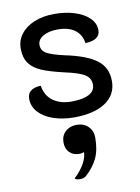

<svg xmlns="http://www.w3.org/2000/svg" viewBox="-91 -570 690 944"><g transform="rotate(-10 254.5 -98.0)"><path d="M53 -119Q53 -170 120 -173Q129 -121 165.5 -95.5Q202 -70 256 -70Q312 -70 343 -86Q374 -102 374 -134Q374 -166 346.5 -184Q319 -202 244 -218Q175 -234 135 -251Q95 -268 75 -296.5Q55 -325 55 -370Q55 -410 79 -441.5Q103 -473 146.5 -491Q190 -509 247 -509Q301 -509 346.5 -495Q392 -481 419.5 -454.5Q447 -428 447 -393Q447 -344 373 -341Q368 -383 336.5 -407Q305 -431 250 -431Q205 -431 177 -414.5Q149 -398 149 -371Q149 -343 174.5 -328.5Q200 -314 262 -300Q369 -278 419 -240.5Q469 -203 469 -135Q469 -67 412.5 -29Q356 9 255 9Q200 9 153.5 -6.5Q107 -22 80 -51.5Q53 -81 53 -119ZM273 185Q263 190 250 190Q219 190 200.5 171.5Q182 153 182 121Q182 88 204 67.5Q226 47 260 47Q296 47 318 69Q340 91 340 124Q340 187 320 228Q300 269 261 304Q250 313 231 313Q213 313 205 305Q239 273 256 242Q273 211 273 185Z"/></g></svg>

Font: K2D Medium
Style: Regular
Weight: 500
Designer: Katatrad Aksorn Co.,Ltd.
Foundry: Cadson Demak Co.,Ltd.
Version: Version 1.000; ttfautohint (v1.6)